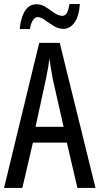

<svg xmlns="http://www.w3.org/2000/svg" viewBox="-20 -925 490 945"><path d="M361 0 309 -223H142L90 0H0L173 -714H274L450 0ZM240 -535Q235 -563 230.5 -589Q226 -615 223 -638Q218 -590 206 -536L155 -301H293ZM77 -782Q80 -814 89 -841.5Q98 -869 115 -886.5Q132 -904 160 -904Q185 -904 206.5 -889.5Q228 -875 248.5 -861Q269 -847 287 -847Q302 -847 310 -863Q318 -879 322 -905H373Q369 -846 347 -814.5Q325 -783 291 -783Q267 -783 244 -797.5Q221 -812 201 -826.5Q181 -841 165 -841Q152 -841 142 -825.5Q132 -810 127 -782Z"/></svg>

Font: Noto Sans Lao ExtraCondensed
Style: Regular
Weight: 400
Width: 2
Designer: Monotype Design Team
Foundry: Monotype Imaging Inc.
Version: Version 2.004; ttfautohint (v1.8.4.7-5d5b)